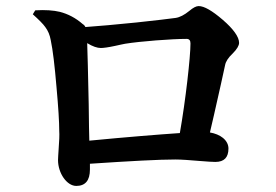

<svg xmlns="http://www.w3.org/2000/svg" viewBox="-20 -662 910 632"><path d="M231 -50C261 -50 276 -68 276 -104V-123C411 -132 504 -137 557 -137C576 -137 604 -135 639 -132C663 -130 680 -129 689 -129C718 -129 732 -144 732 -173C732 -186 726 -198 714 -208C703 -217 688 -223 671 -226C674 -239 678 -257 684 -282C703 -365 715 -420 721 -448C723 -459 731 -472 746 -486C760 -500 767 -512 767 -521C767 -540 749 -566 713 -597C678 -627 652 -642 634 -642C626 -642 616 -637 603 -626C587 -613 572 -605 558 -603C537 -600 494 -595 429 -588C360 -581 304 -576 261 -573C260 -576 257 -580 252 -583C229 -603 204 -616 177 -623C156 -628 129 -630 96 -628L88 -615C108 -597 122 -583 129 -573C138 -561 144 -547 147 -530C154 -497 160 -446 166 -375C172 -309 175 -261 175 -231C176 -218 175 -198 173 -171C172 -154 171 -142 171 -135C171 -92 200 -50 231 -50ZM274 -199C273 -218 273 -258 272 -319C270 -422 268 -489 267 -520C285 -509 300 -504 312 -504C320 -504 336 -506 359 -511C374 -514 385 -517 392 -518C441 -526 546 -534 594 -534C603 -534 607 -529 607 -519C607 -475 591 -332 572 -224C499 -219 399 -211 274 -199Z"/></svg>

Font: AllPunType Bold
Style: Regular
Weight: 700
Version: 1.0